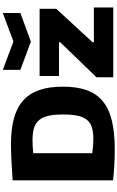

<svg xmlns="http://www.w3.org/2000/svg" viewBox="253 -1104 861 1408"><g transform="rotate(-90 684.0 -399.5)"><path d="M876 -810 1084 -732 1293 -810V-681L1083 -604L876 -681ZM822 -123 1079 -389V-398H831V-540H1324V-418L1079 -152V-142H1334V0H822ZM292 11Q231 11 170.5 7.5Q110 4 66 -2V-738Q154 -744 218.5 -747Q283 -750 331 -750Q442 -750 521.5 -728Q601 -706 652.5 -659.5Q704 -613 728.5 -541Q753 -469 753 -369Q753 -267 727.5 -195Q702 -123 646.5 -77Q591 -31 503.5 -10Q416 11 292 11ZM370 -146Q421 -146 455.5 -157Q490 -168 510.5 -194Q531 -220 540 -262.5Q549 -305 549 -369Q549 -432 539.5 -474.5Q530 -517 508 -543.5Q486 -570 450 -581Q414 -592 361 -592Q341 -592 318.5 -591Q296 -590 265 -587V-154Q291 -150 317.5 -148Q344 -146 370 -146Z"/></g></svg>

Font: Encode Sans Normal
Style: ExtraBold
Weight: 800
Designer: Pablo Impallari, Andres Torresi
Foundry: Pablo Impallari, Andres Torresi
Version: Version 1.000; ttfautohint (v1.00) -l 8 -r 50 -G 200 -x 14 -